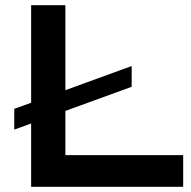

<svg xmlns="http://www.w3.org/2000/svg" viewBox="-20 -720 736 740"><path d="M100 0V-244L35 -220.5V-300.5L100 -324V-700H232V-372.5L487.5 -465.5V-385.5L232 -292.5V-122H686V0Z"/></svg>

Font: Science Gothic
Style: Regular
Weight: 400
Designer: Thomas Phinney, Vassil Kateliev, Brandon Buerkle
Foundry: Font Detective LLC
Version: Version 1.018